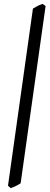

<svg xmlns="http://www.w3.org/2000/svg" viewBox="-20 -801 254 985"><path d="M85.9 139.2Q76.2 146 61.5 153.1Q46.9 160.2 35.2 164.1L21 151.9L148.9 -756.8Q162.6 -765.1 173.8 -771Q185.1 -776.9 199.2 -780.8L213.9 -770Z"/></svg>

Font: Akkhara
Style: Italic
Weight: 400
Italic angle: -7°
Designer: J. Victor Gaultney
Version: Version 1.00 June 13, 2006, initial release